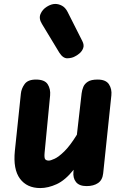

<svg xmlns="http://www.w3.org/2000/svg" viewBox="-20 -945 656 975"><path d="M184.5 10Q116.5 10 81.2 -37.8Q46 -85.5 55.5 -179L86 -469.5Q88.5 -495 105 -518Q121.5 -541 162.5 -541Q207 -541 222.2 -517Q237.5 -493 234.5 -460.5L206.5 -169.5Q204 -142.5 209.8 -136Q215.5 -129.5 228 -129.5Q237 -129.5 257.2 -138.8Q277.5 -148 306.5 -176.2Q335.5 -204.5 370.5 -261L394.5 -471Q396.5 -487.5 403 -503.5Q409.5 -519.5 426.2 -530.2Q443 -541 475.5 -541Q517.5 -541 533.2 -517Q549 -493 545.5 -460.5L504 -65Q500.5 -31 478 -15.5Q455.5 0 419.5 0Q382.5 0 366 -20.5Q349.5 -41 353 -74L354 -83Q311 -29.5 267.8 -9.8Q224.5 10 184.5 10ZM281 -678 193 -823.5Q176 -851 185.8 -874Q195.5 -897 218 -911Q240.5 -925 260.5 -925Q278 -925 295 -915.8Q312 -906.5 323 -885L398 -736.5Q408.5 -716 402.2 -700Q396 -684 383.2 -673.5Q370.5 -663 360.5 -658.5Q346 -650 323 -649Q300 -648 281 -678Z"/></svg>

Font: Edu SA Hand Cursive
Style: Regular
Weight: 400
Designer: Tina and Corey Anderson, Eben Sorkin, Mirko Velimirovic
Foundry: Google for Education
Version: Version 2.000